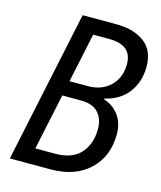

<svg xmlns="http://www.w3.org/2000/svg" viewBox="-108 -793 731 872"><g transform="rotate(15 257.5 -357.0)"><path d="M21 0H213Q327 0 394.5 -63.5Q462 -127 462 -232Q462 -285 435 -321Q408 -357 365 -370V-374Q437 -390 475 -441.5Q513 -493 513 -563Q513 -640 462.5 -677Q412 -714 330 -714H172ZM192 -409 241 -641H317Q424 -641 424 -551Q424 -487 383.5 -448Q343 -409 279 -409ZM121 -74 177 -338H263Q320 -338 346.5 -309Q373 -280 373 -233Q373 -162 333.5 -118Q294 -74 215 -74Z"/></g></svg>

Font: Noto Sans UI SemiCondensed
Style: Italic
Weight: 400
Width: 4
Italic angle: -12°
Designer: Monotype Design Team
Foundry: Monotype Imaging Inc.
Version: Version 1.901